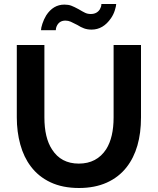

<svg xmlns="http://www.w3.org/2000/svg" viewBox="-20 -935 790 960"><path d="M535 -844Q548 -863 554.5 -884.5Q561 -906 561 -915H487L486 -905Q485 -900 479 -888Q464 -865 434 -865Q418 -865 405.5 -871Q393 -877 373 -889Q351 -901 336.5 -906.5Q322 -912 302 -912Q246 -912 211 -858Q199 -838 192 -816.5Q185 -795 185 -784H259L260 -793Q261 -800 266 -809Q279 -832 307 -832Q321 -832 333.5 -826.5Q346 -821 367 -810Q384 -799 400.5 -793Q417 -787 438 -787Q496 -787 535 -844ZM240 -188Q202 -246 202 -348V-710H64V-348Q64 -276 81.5 -212.5Q99 -149 134 -103Q172 -52 232.5 -23.5Q293 5 375 5Q454 5 514 -22Q574 -49 613 -99Q685 -191 685 -348V-710H548V-348Q548 -248 511 -189Q464 -117 374 -117Q285 -117 240 -188Z"/></svg>

Font: RT Raleway Bold
Style: Regular
Weight: 400
Designer: Matt McInerney, Pablo Impallari, Rodrigo Fuenzalida — Edited by Milan Moffatt in April 2016
Foundry: Matt McInerney, Pablo Impallari, Rodrigo Fuenzalida — Edited by Milan Moffatt in April 2016
Version: Version 3.001